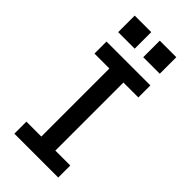

<svg xmlns="http://www.w3.org/2000/svg" viewBox="-291 -1017 1083 1083"><g transform="rotate(45 250.0 -475.5)"><path d="M75 0V-96H194V-639H75V-735H425V-639H306V-96H425V0ZM416 -819H284V-951H416ZM216 -819H84V-951H216Z"/></g></svg>

Font: Iosevka SS04
Style: Bold
Weight: 700
Monospace: yes
Designer: Belleve Invis
Foundry: Belleve Invis
Version: Version 19.0.0; ttfautohint (v1.8.4)